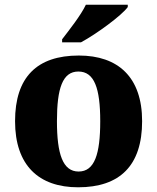

<svg xmlns="http://www.w3.org/2000/svg" viewBox="-20 -786 668 816"><path d="M244 -619V-606H324C391 -642 498 -721 523 -756V-766H345C324 -721 273 -657 244 -619ZM312 10C490 10 584 -83 584 -271C584 -458 482 -550 315 -550C137 -550 44 -458 44 -271C44 -83 145 10 312 10ZM314 -57C247 -57 222 -131 222 -271C222 -411 246 -482 313 -482C381 -482 406 -411 406 -271C406 -131 382 -57 314 -57Z"/></svg>

Font: Noto Serif Malayalam ExtraBold
Style: Regular
Weight: 800
Designer: Indian type Foundry, Jelle Bosma, Monotype Design Team
Foundry: Monotype Imaging Inc.
Version: Version 2.104